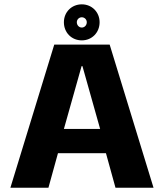

<svg xmlns="http://www.w3.org/2000/svg" viewBox="-20 -886 773 906"><path d="M29 0H208.5L253.5 -163H480L525 0H704.5L497.5 -675.5H236ZM281.5 -277.5 365 -574H369L452.5 -277.5ZM366 -695.5C414 -695.5 450 -732.5 450 -781C450 -828.5 414 -865.5 366 -865.5C317.5 -865.5 281.5 -828.5 281.5 -781C281.5 -732.5 317.5 -695.5 366 -695.5ZM366 -756C353 -756 342.5 -767 342.5 -781C342.5 -794 353 -804.5 366 -804.5C379 -804.5 389.5 -794 389.5 -781C389.5 -767 379 -756 366 -756Z"/></svg>

Font: Anybody
Style: Bold
Weight: 700
Designer: Tyler Finck
Foundry: Etcetera Type Company
Version: Version 1.110